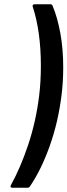

<svg xmlns="http://www.w3.org/2000/svg" viewBox="-20 -782 317 902"><path d="M227 -755Q250 -700 263.5 -626Q277 -552 277 -466Q277 -395 269 -334Q253 -206 213 -94.5Q173 17 121 93Q117 100 109 100H37Q32 100 30 96.5Q28 93 31 88Q76 7 112.5 -102Q149 -211 164 -333Q172 -398 172 -473Q172 -633 134 -750L133 -753Q133 -762 143 -762H217Q224 -762 227 -755Z"/></svg>

Font: Barlow Condensed Medium
Style: Italic
Weight: 500
Width: 3
Italic angle: -7°
Designer: Jeremy Tribby
Foundry: Tribby Type
Version: Version 1.408